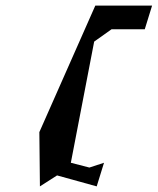

<svg xmlns="http://www.w3.org/2000/svg" viewBox="-20 -808 561 683"><path d="M120 -338 122 -145 183 -184 324 -145 350 -229 298 -212 232 -229 315 -660 377 -704H495L521 -788H319Z"/></svg>

Font: bitstorm
Style: ulcnobl
Weight: 400
Version: Version 0.2